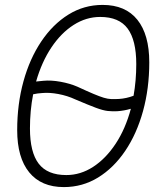

<svg xmlns="http://www.w3.org/2000/svg" viewBox="-20 -746 640 782"><path d="M240 16Q148 16 99 -44Q50 -104 50 -216Q50 -322 75.5 -414.5Q101 -507 148 -577Q195 -647 258.5 -686.5Q322 -726 398 -726Q491 -726 539.5 -665.5Q588 -605 588 -492Q588 -386 562.5 -293.5Q537 -201 490 -131.5Q443 -62 379.5 -23Q316 16 240 16ZM295 -393Q336 -374 361 -363.5Q386 -353 402.5 -348Q419 -343 433 -342.5Q447 -342 465 -343Q495 -345 524 -356Q535 -418 535 -485Q535 -582 500 -629.5Q465 -677 388 -677Q331 -677 280 -644.5Q229 -612 189.5 -553Q150 -494 127 -414Q142 -416 157 -417Q188 -420 226.5 -413Q265 -406 295 -393ZM250 -33Q308 -33 359.5 -66.5Q411 -100 451 -160.5Q491 -221 513 -303Q486 -295 458 -293Q438 -292 419 -294Q400 -296 370.5 -307Q341 -318 287 -341Q255 -356 218 -363Q181 -370 151 -367Q133 -366 115 -362Q102 -296 102 -223Q102 -126 137.5 -79.5Q173 -33 250 -33Z"/></svg>

Font: Geist Mono ExtraLight
Style: Italic
Weight: 200
Italic angle: -12°
Monospace: yes
Designer: Basement.studio, Andrés Briganti, Mateo Zaragoza
Foundry: Basement.studio, Vercel, Andrés Briganti, Guido Ferreyra, Mateo Zaragoza
Version: Version 1.500; ttfautohint (v1.8.4.7-5d5b)